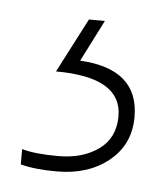

<svg xmlns="http://www.w3.org/2000/svg" viewBox="-32 -30 257 299"><g transform="rotate(5 96.5 120.0)"><path d="M180 145Q180 70 88 65L121 0H96L52 85Q155 85 155 146Q155 180 130 198Q105 216 67 216Q30 216 10 210V234Q32 240 67 240Q116 240 148 214Q180 188 180 145Z"/></g></svg>

Font: Noto Sans UI Thin
Style: Regular
Weight: 250
Designer: Monotype Design Team
Foundry: Monotype Imaging Inc.
Version: Version 1.901